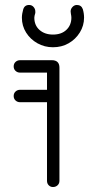

<svg xmlns="http://www.w3.org/2000/svg" viewBox="-20 -752 358 772"><path d="M61 -341Q50 -341 42.5 -348Q35 -355 35 -366Q35 -377 42.5 -384Q50 -391 61 -391H169V-460H61Q50 -460 42.5 -467Q35 -474 35 -485Q35 -496 42.5 -503Q50 -510 61 -510H188Q219 -510 219 -480V-25Q219 -14 211.5 -7Q204 0 193 0Q183 0 176 -7Q169 -14 169 -25V-341ZM265 -697Q264 -702 264 -706Q264 -716 271.5 -724Q279 -732 289 -732Q307 -732 313 -715Q318 -698 318 -681Q318 -649 301 -621.5Q284 -594 256 -578Q228 -562 193 -562Q159 -562 130.5 -578Q102 -594 85 -621Q68 -648 68 -681Q68 -689 69.5 -697.5Q71 -706 73 -713Q78 -732 97 -732Q108 -732 115 -724Q122 -716 122 -706Q122 -703 122 -700Q118 -687 118 -681Q118 -650 139 -631.5Q160 -613 193 -613Q227 -613 247 -632Q267 -651 267 -681Q267 -687 265 -697Z"/></svg>

Font: Libertine Sup
Style: Regular
Weight: 400
Designer: Bastien Sozeau
Foundry: NBR — Bastien Sozeau
Version: Version 2.003; ttfautohint (v1.8.4.7-5d5b);gftools[0.9.33]